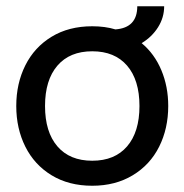

<svg xmlns="http://www.w3.org/2000/svg" viewBox="-20 -584 590 614"><path d="M518 -245Q518 -173 489 -115Q460 -57 404.5 -23.5Q349 10 275 10Q200 10 145 -23.5Q90 -57 61 -115Q32 -173 32 -245Q32 -317 61 -375Q90 -433 145 -466.5Q200 -500 275 -500Q316 -500 349 -490Q419 -495 419 -564H505Q505 -528 485.5 -497Q466 -466 433 -446Q474 -412 496 -359.5Q518 -307 518 -245ZM426 -245Q426 -328 386.5 -374Q347 -420 275 -420Q203 -420 163.5 -374Q124 -328 124 -245Q124 -162 163.5 -116Q203 -70 275 -70Q347 -70 386.5 -116Q426 -162 426 -245Z"/></svg>

Font: Cabin
Style: Regular
Weight: 400
Designer: Pablo Impallari
Foundry: Pablo Impallari. http://www.impallari.com Igino Marini. http://www.ikern.com
Version: Version 2.200